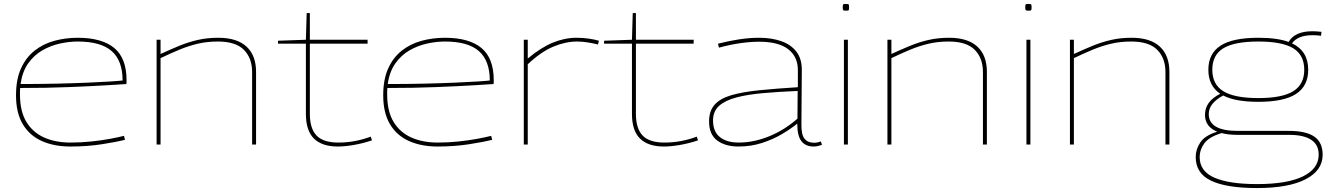

<svg xmlns="http://www.w3.org/2000/svg" viewBox="-20 -731 6730 971"><path d="M336 10Q254 10 192 -17.5Q130 -45 95.5 -102.5Q61 -160 61 -249Q61 -329 86 -384.5Q111 -440 154.5 -474.5Q198 -509 254.5 -524.5Q311 -540 373 -540Q495 -540 557.5 -488.5Q620 -437 620 -325Q620 -321 620 -315.5Q620 -310 619 -306Q592 -304 515.5 -299.5Q439 -295 327 -290.5Q215 -286 82 -286Q81 -278 81 -270Q81 -262 81 -254Q81 -168 113.5 -114.5Q146 -61 203.5 -35.5Q261 -10 337 -10Q390 -10 442 -15.5Q494 -21 537 -29Q580 -37 607 -44L612 -24Q569 -13 495 -1.5Q421 10 336 10ZM84 -306Q181 -306 268 -308Q355 -310 424 -313Q493 -316 539 -319Q585 -322 600 -324Q600 -424 545 -472.5Q490 -521 373 -521Q329 -521 282 -510.5Q235 -500 193.5 -476Q152 -452 122.5 -410.5Q93 -369 84 -306Z M772 0V-530H792V-458Q842 -481 887 -499.5Q932 -518 980 -529Q1028 -540 1084 -540Q1178 -540 1226.5 -495.5Q1275 -451 1275 -367V0H1255V-367Q1255 -437 1213.5 -479Q1172 -521 1082 -521Q1027 -521 980.5 -510Q934 -499 889 -480.5Q844 -462 792 -437V0Z M1688 10Q1609 10 1568 -30Q1527 -70 1527 -155V-510H1386V-525L1527 -530L1531 -665H1547V-530H1839V-510H1547V-155Q1547 -81 1581 -45.5Q1615 -10 1691 -10Q1735 -10 1776.5 -18Q1818 -26 1855 -40L1861 -21Q1812 -5 1767.5 2.5Q1723 10 1688 10Z M2193 10Q2111 10 2049 -17.5Q1987 -45 1952.5 -102.5Q1918 -160 1918 -249Q1918 -329 1943 -384.5Q1968 -440 2011.5 -474.5Q2055 -509 2111.5 -524.5Q2168 -540 2230 -540Q2352 -540 2414.5 -488.5Q2477 -437 2477 -325Q2477 -321 2477 -315.5Q2477 -310 2476 -306Q2449 -304 2372.5 -299.5Q2296 -295 2184 -290.5Q2072 -286 1939 -286Q1938 -278 1938 -270Q1938 -262 1938 -254Q1938 -168 1970.5 -114.5Q2003 -61 2060.5 -35.5Q2118 -10 2194 -10Q2247 -10 2299 -15.5Q2351 -21 2394 -29Q2437 -37 2464 -44L2469 -24Q2426 -13 2352 -1.5Q2278 10 2193 10ZM1941 -306Q2038 -306 2125 -308Q2212 -310 2281 -313Q2350 -316 2396 -319Q2442 -322 2457 -324Q2457 -424 2402 -472.5Q2347 -521 2230 -521Q2186 -521 2139 -510.5Q2092 -500 2050.5 -476Q2009 -452 1979.5 -410.5Q1950 -369 1941 -306Z M2649 -530V-435Q2716 -491 2776 -515.5Q2836 -540 2896 -540Q2929 -540 2959 -535.5Q2989 -531 3009 -525L3004 -506Q2981 -512 2952.5 -516.5Q2924 -521 2899 -521Q2840 -521 2778 -495Q2716 -469 2649 -406V0H2629V-530Z M3337 10Q3258 10 3217 -30Q3176 -70 3176 -155V-510H3035V-525L3176 -530L3180 -665H3196V-530H3488V-510H3196V-155Q3196 -81 3230 -45.5Q3264 -10 3340 -10Q3384 -10 3425.5 -18Q3467 -26 3504 -40L3510 -21Q3461 -5 3416.5 2.5Q3372 10 3337 10Z M3566 -117Q3566 -170 3594 -201.5Q3622 -233 3678.5 -249.5Q3735 -266 3819 -274.5Q3903 -283 4015 -290V-374Q4016 -443 3967 -481.5Q3918 -520 3820 -520Q3777 -520 3726 -513Q3675 -506 3616 -490L3611 -510Q3665 -524 3718 -532Q3771 -540 3819 -540Q3883 -540 3932 -522.5Q3981 -505 4008.5 -468.5Q4036 -432 4035 -374L4033 -106Q4032 -49 4049 -29Q4066 -9 4097 -9Q4114 -9 4131 -16L4137 1Q4115 10 4095 10Q4054 10 4033 -17Q4012 -44 4012 -106Q3979 -79 3934 -52.5Q3889 -26 3833.5 -8Q3778 10 3715 10Q3648 10 3607 -20.5Q3566 -51 3566 -117ZM3586 -122Q3586 -65 3621 -37.5Q3656 -10 3715 -10Q3792 -10 3869.5 -41.5Q3947 -73 4013 -131L4014 -271Q3918 -267 3839 -260Q3760 -253 3703.5 -238Q3647 -223 3616.5 -195.5Q3586 -168 3586 -122Z M4258 -677Q4247 -677 4244.5 -679.5Q4242 -682 4242 -694Q4242 -706 4244 -708.5Q4246 -711 4258 -711Q4270 -711 4272 -708.5Q4274 -706 4274 -694Q4274 -682 4272 -679.5Q4270 -677 4258 -677ZM4248 0V-530H4268V0Z M4468 0V-530H4488V-458Q4538 -481 4583 -499.5Q4628 -518 4676 -529Q4724 -540 4780 -540Q4874 -540 4922.5 -495.5Q4971 -451 4971 -367V0H4951V-367Q4951 -437 4909.5 -479Q4868 -521 4778 -521Q4723 -521 4676.5 -510Q4630 -499 4585 -480.5Q4540 -462 4488 -437V0Z M5181 -677Q5170 -677 5167.5 -679.5Q5165 -682 5165 -694Q5165 -706 5167 -708.5Q5169 -711 5181 -711Q5193 -711 5195 -708.5Q5197 -706 5197 -694Q5197 -682 5195 -679.5Q5193 -677 5181 -677ZM5171 0V-530H5191V0Z M5391 0V-530H5411V-458Q5461 -481 5506 -499.5Q5551 -518 5599 -529Q5647 -540 5703 -540Q5797 -540 5845.5 -495.5Q5894 -451 5894 -367V0H5874V-367Q5874 -437 5832.5 -479Q5791 -521 5701 -521Q5646 -521 5599.5 -510Q5553 -499 5508 -480.5Q5463 -462 5411 -437V0Z M6337 220Q6183 220 6105 183Q6027 146 6027 63Q6027 24 6050.5 -11Q6074 -46 6136 -65Q6074 -90 6074 -150Q6074 -184 6092.5 -210Q6111 -236 6151 -257Q6091 -297 6091 -378Q6091 -460 6152.5 -500Q6214 -540 6344 -540Q6439 -540 6497 -519Q6528 -573 6618 -573Q6636 -573 6663 -570L6661 -550Q6641 -553 6618 -553Q6544 -553 6514 -512Q6596 -473 6596 -378Q6596 -296 6534.5 -256Q6473 -216 6344 -216Q6228 -216 6166 -248Q6132 -230 6112.5 -206.5Q6093 -183 6093 -154Q6093 -69 6240 -69H6499Q6585 -69 6627 -40Q6669 -11 6669 52Q6669 131 6583 175.5Q6497 220 6337 220ZM6344 -235Q6464 -235 6520 -269.5Q6576 -304 6576 -378Q6576 -453 6520 -487Q6464 -521 6344 -521Q6223 -521 6167 -487Q6111 -453 6111 -378Q6111 -304 6167 -269.5Q6223 -235 6344 -235ZM6047 63Q6047 135 6121.5 167.5Q6196 200 6337 200Q6490 200 6569.5 161Q6649 122 6649 51Q6649 1 6611 -24Q6573 -49 6500 -49H6238Q6192 -49 6158 -58Q6095 -39 6071 -6.5Q6047 26 6047 63Z"/></svg>

Font: Georama Extended Thin
Style: Regular
Weight: 100
Width: 7
Designer: Jean-Baptiste Levee
Foundry: Production Type
Version: Version 1.000